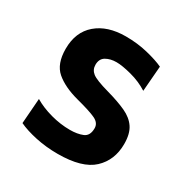

<svg xmlns="http://www.w3.org/2000/svg" viewBox="-127 -618 716 739"><g transform="rotate(30 231.0 -248.5)"><path d="M224 12.5Q172.5 12.5 126 2.5Q79.5 -7.5 48 -22.5L56.5 -134.5Q90 -114.5 133.2 -102.8Q176.5 -91 219 -91Q251.5 -91 275 -100.5Q298.5 -110 298.5 -144Q298.5 -167 273.8 -179Q249 -191 185.5 -207.5Q121.5 -224.5 85.2 -255.5Q49 -286.5 49 -353.5Q49 -428 97 -469.2Q145 -510.5 226.5 -510.5Q278.5 -510.5 324.2 -499.2Q370 -488 397.5 -475L388.5 -362.5Q354 -384.5 312 -395.5Q270 -406.5 245 -406.5Q217.5 -406.5 198.2 -395.2Q179 -384 179 -357.5Q179 -335.5 196.2 -322Q213.5 -308.5 271 -292.5Q323 -278 357.8 -262Q392.5 -246 410 -219.8Q427.5 -193.5 427.5 -148.5Q427.5 -76.5 380 -32Q332.5 12.5 224 12.5Z"/></g></svg>

Font: Heraclito SemiBold
Style: Regular
Weight: 600
Designer: Kostas Bartsokas (font) & Cristiano Sobral (main changes)
Foundry: Kostas Bartsokas (font) & Cristiano Sobral (main changes)
Version: Version 1.00;July 8, 2020;FontCreator 13.0.0.2655 64-bit